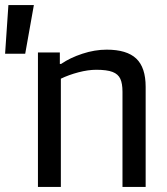

<svg xmlns="http://www.w3.org/2000/svg" viewBox="-57 -709 654 754"><path d="M-37 -498 -24 -689H76L42 -498ZM92 -503H178V-458H183Q218 -482 266.5 -498Q315 -514 362 -514Q441 -514 478 -479Q515 -444 515 -368V25H424V-349Q424 -381 415.5 -399.5Q407 -418 385 -426.5Q363 -435 321 -435Q289 -435 251 -425Q213 -415 182 -400V25H92Z"/></svg>

Font: LINE Seed Sans KR Regular
Style: Regular
Weight: 400
Designer: LINE VX Design & Sandoll Inc & Dalton Maag Ltd
Foundry: Sandoll Inc.
Version: Version 1.000